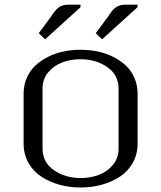

<svg xmlns="http://www.w3.org/2000/svg" viewBox="-20 -812 707 842"><path d="M333 -780.3 177.7 -639.6 149.9 -666.5 205.1 -740.7Q222.2 -769 238.8 -780.3Q255.4 -791.5 278.8 -791.5H333ZM583 -780.3 427.7 -639.6 399.9 -666.5 455.1 -740.7Q472.2 -769 488.8 -780.3Q505.4 -791.5 528.8 -791.5H583ZM166.5 -160.6Q166.5 -100.1 216.3 -65.7Q266.1 -31.2 333.5 -31.2Q377 -31.2 413.8 -45.2Q450.7 -59.1 475.3 -89.1Q500 -119.1 500 -160.6V-422.9Q500 -483.4 450.4 -517.8Q400.9 -552.2 333.5 -552.2Q290 -552.2 252.9 -538.3Q215.8 -524.4 191.2 -494.4Q166.5 -464.4 166.5 -422.9ZM83.5 -183.1V-399.9Q83.5 -438 97.4 -470.2Q111.3 -502.4 135.5 -524.9Q159.7 -547.4 191.7 -563.2Q223.6 -579.1 259.5 -586.4Q295.4 -593.8 333.5 -593.8Q371.6 -593.8 407.5 -586.4Q443.4 -579.1 475.3 -563.2Q507.3 -547.4 531.5 -524.9Q555.7 -502.4 569.6 -470.2Q583.5 -438 583.5 -399.9V-183.1Q583.5 -135.7 562.3 -97.9Q541 -60.1 505.1 -36.9Q469.2 -13.7 425.3 -1.7Q381.3 10.3 333.5 10.3Q285.6 10.3 241.7 -1.7Q197.8 -13.7 161.9 -36.9Q126 -60.1 104.7 -97.9Q83.5 -135.7 83.5 -183.1Z"/></svg>

Font: Resagnicto
Style: Regular
Weight: 500
Version: Version 0.9991